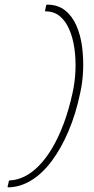

<svg xmlns="http://www.w3.org/2000/svg" viewBox="-20 -722 407 827"><path d="M13 81 18 59Q18 57 19.5 56Q21 55 22 55Q53 54 85 38.5Q117 23 147.5 -8Q178 -39 205 -84.5Q232 -130 254.5 -190Q277 -250 293 -324Q303 -370 305 -419Q307 -468 300.5 -513.5Q294 -559 278.5 -595Q263 -631 238 -652Q213 -673 177 -673Q176 -673 174.5 -674Q173 -675 174 -676L179 -699Q179 -701 180.5 -701.5Q182 -702 183 -702Q229 -702 260 -677.5Q291 -653 309 -612Q327 -571 333.5 -521Q340 -471 338 -420Q336 -369 326 -324Q307 -232 275 -157Q243 -82 202.5 -28Q162 26 114.5 55Q67 84 16 85Q15 85 13.5 84.5Q12 84 13 81Z"/></svg>

Font: Glory Thin
Style: Italic
Weight: 100
Italic angle: -12°
Designer: Robert Leuschke
Foundry: Robert Leuschke
Version: Version 1.011